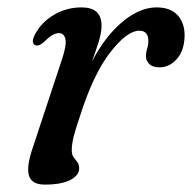

<svg xmlns="http://www.w3.org/2000/svg" viewBox="-20 -488 519 519"><path d="M75 -366Q62.5 -372 75 -396Q93 -429 126.8 -448.5Q160.5 -468 200.5 -468Q254.5 -468 254.5 -419Q254.5 -400 246.5 -374.2Q238.5 -348.5 228.5 -321.5Q264.5 -390.5 311.2 -429.2Q358 -468 403 -468Q441 -468 460.2 -446.8Q479.5 -425.5 479 -390.5Q478 -351 458 -328.5Q438 -306 411.5 -306Q392.5 -306 383.5 -315Q374.5 -324 374.5 -336Q374.5 -346.5 377.8 -356.5Q381 -366.5 381 -377.5Q381 -405 356.5 -405Q323.5 -405 278 -346.5Q232.5 -288 196.5 -175Q184.5 -140 179.2 -119.2Q174 -98.5 174 -82Q174 -69.5 179 -62.8Q184 -56 189 -49.8Q194 -43.5 194 -32.5Q194 -14 170 -1.5Q146 11 101 11Q66 11 58.5 -12.8Q51 -36.5 67.5 -85.5L147.5 -327.5Q160.5 -366.5 156.8 -382.5Q153 -398.5 139.5 -398.5Q131 -398.5 121.8 -393.2Q112.5 -388 99.5 -375Q84 -361.5 75 -366Z"/></svg>

Font: Fraunces 9pt S000
Style: Italic
Weight: 400
Italic angle: -16°
Version: Version 1.000; ttfautohint (v1.8.3)